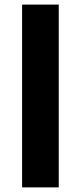

<svg xmlns="http://www.w3.org/2000/svg" viewBox="-20 -749 353 836"><path d="M76.2 66.9V-729H235.8V66.9Z"/></svg>

Font: Hubot Sans Expanded
Style: Bold
Weight: 700
Width: 7
Designer: Deni Anggara
Foundry: GitHub
Version: Version 1.001;gftools[0.9.31]